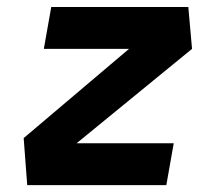

<svg xmlns="http://www.w3.org/2000/svg" viewBox="-20 -538 626 558"><path d="M538.1 -396 527.3 -517.6H128.9L107.4 -396H355L48.8 -136.7L59.1 0H463.4L484.9 -121.6H202.6Z"/></svg>

Font: Cascadia Mono NF
Style: Bold Italic
Weight: 700
Italic angle: -10°
Monospace: yes
Designer: Aaron Bell
Foundry: Saja Typeworks
Version: Version 2404.023